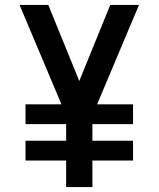

<svg xmlns="http://www.w3.org/2000/svg" viewBox="-20 -755 640 775"><path d="M247 0V-107H83V-187H247V-254H83V-334H228L59 -735H175L300 -428L425 -735H541L372 -334H517V-254H353V-187H517V-107H353V0Z"/></svg>

Font: Iosevka SS04 Semibold Extended
Style: Regular
Weight: 600
Width: 7
Monospace: yes
Designer: Belleve Invis
Foundry: Belleve Invis
Version: Version 19.0.0; ttfautohint (v1.8.4)